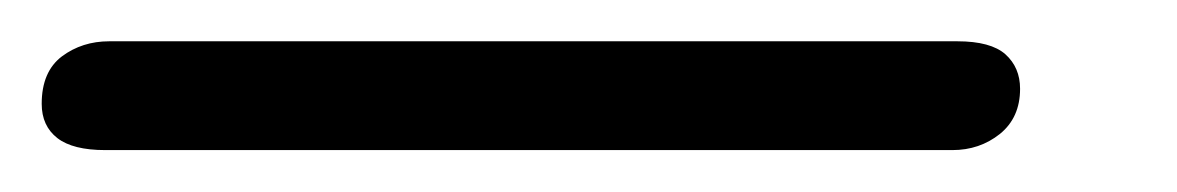

<svg xmlns="http://www.w3.org/2000/svg" viewBox="-50 -20 570 93"><path d="M411.3 52.7H1Q-14.7 52.7 -22.2 46.9Q-29.8 41 -29.8 30.3Q-29.8 14.7 -20 7.3Q-10.2 0 2.9 0H413.7Q429.9 0 437 6.3Q444.1 12.7 444.1 23Q444.1 37 434.3 44.9Q424.5 52.7 411.3 52.7Z"/></svg>

Font: Nunito Variable Extra Light
Style: Italic
Weight: 200
Italic angle: -9°
Designer: Vernon Adams
Foundry: Vernon Adams
Version: Version 3.602